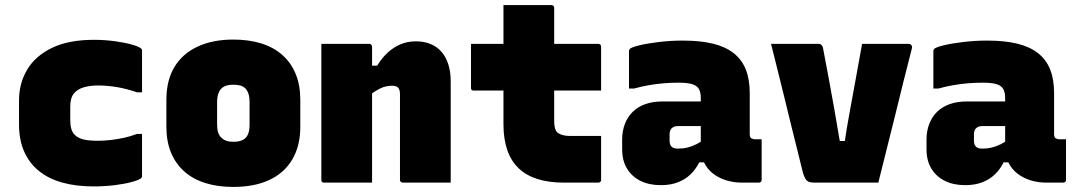

<svg xmlns="http://www.w3.org/2000/svg" viewBox="-20 -720 4240 757"><path d="M350 -563Q393 -563 433 -557.5Q473 -552 501 -544Q529 -536 537 -528Q539 -527 539.5 -524.5Q540 -522 540 -520Q540 -479 540 -438Q540 -397 540 -356H520Q480 -370 441.5 -376.5Q403 -383 366 -383Q336 -383 311 -376Q286 -369 271.5 -351.5Q257 -334 257 -300V-246Q257 -227 261 -212.5Q265 -198 275 -188Q287 -176 308 -170.5Q329 -165 366 -165Q391 -165 416.5 -168Q442 -171 468 -176.5Q494 -182 520 -192H540Q540 -151 540 -109.5Q540 -68 540 -26Q540 -24 539.5 -22Q539 -20 537 -18Q530 -11 501.5 -3Q473 5 433 10Q393 15 349 15Q280 15 226 0Q172 -15 134 -45.5Q96 -76 75.5 -122Q55 -168 55 -229V-324Q55 -392 87.5 -446Q120 -500 185.5 -531.5Q251 -563 350 -563Z M900 -564Q962 -564 1011 -548.5Q1060 -533 1094 -502.5Q1128 -472 1146 -428Q1164 -384 1164 -326V-220Q1164 -145 1132.5 -91.5Q1101 -38 1042 -10.5Q983 17 900 17Q838 17 789 1.5Q740 -14 706 -44.5Q672 -75 654 -119Q636 -163 636 -220V-326Q636 -403 667.5 -455.5Q699 -508 758.5 -536Q818 -564 900 -564ZM900 -386Q878 -386 864 -379Q850 -372 843 -356.5Q836 -341 836 -317V-229Q836 -211 840 -198Q844 -185 853 -177Q861 -169 872.5 -165Q884 -161 900 -161Q922 -161 936.5 -168Q951 -175 957.5 -190Q964 -205 964 -229V-317Q964 -336 960 -349Q956 -362 948 -371Q940 -379 928.5 -382.5Q917 -386 900 -386Z M1757 0Q1709 0 1662.5 0Q1616 0 1568 0Q1565 0 1562.5 -1.5Q1560 -3 1558.5 -5Q1557 -7 1557 -11Q1557 -67 1557 -123.5Q1557 -180 1557 -236.5Q1557 -293 1557 -349Q1557 -366 1550 -374Q1543 -382 1526 -382Q1515 -382 1502.5 -379.5Q1490 -377 1477.5 -370.5Q1465 -364 1451.5 -355Q1438 -346 1425 -332V-461H1467Q1486 -492 1509 -513Q1532 -534 1559.5 -545.5Q1587 -557 1620 -557Q1652 -557 1677.5 -546.5Q1703 -536 1720.5 -516Q1738 -496 1747.5 -466.5Q1757 -437 1757 -399Q1757 -347 1757 -297Q1757 -247 1757 -197.5Q1757 -148 1757 -98Q1757 -74 1757 -49.5Q1757 -25 1757 0ZM1447 0Q1420 0 1386 0Q1352 0 1318 0Q1284 0 1258 0Q1255 0 1253 -0.5Q1251 -1 1249.5 -2.5Q1248 -4 1247.5 -6Q1247 -8 1247 -11Q1247 -66 1247 -120.5Q1247 -175 1247 -230Q1247 -285 1247 -339.5Q1247 -394 1247 -449Q1247 -476 1247 -501Q1247 -526 1247 -547Q1276 -547 1310.5 -547Q1345 -547 1378.5 -547Q1412 -547 1436 -547Q1440 -547 1442 -545.5Q1444 -544 1445.5 -541.5Q1447 -539 1447 -535Q1447 -447 1447 -357.5Q1447 -268 1447 -178.5Q1447 -89 1447 0Z M1837 -547H2339Q2344 -547 2347 -544Q2350 -541 2350 -536Q2350 -513 2350 -481Q2350 -449 2350 -417.5Q2350 -386 2350 -363H1848Q1845 -363 1843 -363.5Q1841 -364 1839.5 -365.5Q1838 -367 1837.5 -369Q1837 -371 1837 -374Q1837 -397 1837 -428.5Q1837 -460 1837 -492Q1837 -524 1837 -547ZM2350 -184Q2350 -141 2350 -97.5Q2350 -54 2350 -11Q2350 -6 2347 -3Q2344 0 2339 0Q2336 0 2321.5 0Q2307 0 2285 0Q2263 0 2241.5 0Q2220 0 2203 0Q2144 0 2099.5 -14Q2055 -28 2025 -56.5Q1995 -85 1980 -128.5Q1965 -172 1965 -230Q1965 -277 1965 -324Q1965 -371 1965 -418Q1965 -465 1965 -512Q1965 -559 1965 -606Q1965 -629 1965 -653.5Q1965 -678 1965 -700Q2012 -700 2059.5 -700Q2107 -700 2154 -700Q2158 -700 2160 -698.5Q2162 -697 2163.5 -695Q2165 -693 2165 -689Q2165 -633 2165 -577Q2165 -521 2165 -465Q2165 -409 2165 -353.5Q2165 -298 2165 -242Q2165 -226 2168 -215Q2171 -204 2178 -197Q2186 -191 2198 -187.5Q2210 -184 2226 -184Q2243 -184 2260.5 -184Q2278 -184 2295.5 -184Q2313 -184 2330 -184Z M2936 -352Q2936 -332 2936 -312Q2936 -292 2936 -271.5Q2936 -251 2936 -230.5Q2936 -210 2936 -190Q2936 -184 2938.5 -179Q2941 -174 2947 -173Q2948 -172 2950 -171.5Q2952 -171 2955 -171Q2956 -171 2957 -171Q2958 -171 2960 -171H2983Q2983 -131 2983 -91Q2983 -51 2983 -11Q2983 -6 2980 -3Q2977 0 2972 0Q2967 0 2944.5 0Q2922 0 2905 0Q2873 0 2843.5 -9Q2814 -18 2791.5 -35.5Q2769 -53 2756 -79Q2743 -105 2743 -140Q2743 -173 2743 -206Q2743 -239 2743 -272Q2743 -283 2743 -293Q2743 -303 2743 -313.5Q2743 -324 2743 -334Q2743 -357 2735 -370Q2727 -383 2708 -388.5Q2689 -394 2654 -394Q2624 -394 2595 -391.5Q2566 -389 2537.5 -384Q2509 -379 2480 -371H2460Q2460 -408 2460 -444.5Q2460 -481 2460 -517Q2460 -521 2461 -523.5Q2462 -526 2463 -527Q2470 -534 2501.5 -541.5Q2533 -549 2578.5 -554.5Q2624 -560 2672 -560Q2741 -560 2790.5 -548Q2840 -536 2872.5 -510.5Q2905 -485 2920.5 -446Q2936 -407 2936 -352ZM2620 -166Q2620 -149 2628 -141.5Q2636 -134 2653 -134Q2673 -134 2691 -138.5Q2709 -143 2726 -151.5Q2743 -160 2760 -173L2769 -80H2737Q2723 -52 2702 -32Q2681 -12 2652 -1Q2623 10 2586 10Q2539 10 2505 -7Q2471 -24 2452 -55.5Q2433 -87 2433 -131V-170Q2433 -204 2444 -232Q2455 -260 2475 -279.5Q2495 -299 2524.5 -309.5Q2554 -320 2592 -320Q2630 -320 2664.5 -320Q2699 -320 2728.5 -320Q2758 -320 2780 -320Q2788 -320 2792 -310Q2796 -300 2797.5 -279Q2799 -258 2799 -223Q2775 -223 2751 -223Q2727 -223 2702.5 -223Q2678 -223 2654 -223Q2646 -223 2639.5 -221Q2633 -219 2628 -214Q2624 -210 2622 -204Q2620 -198 2620 -190Z M3208 -547Q3213 -547 3216 -545Q3219 -543 3221.5 -539.5Q3224 -536 3225 -530Q3236 -473 3247 -413.5Q3258 -354 3269 -292Q3280 -230 3291 -164H3311Q3317 -205 3324 -244.5Q3331 -284 3338 -322Q3345 -360 3352 -398Q3359 -436 3365.5 -472.5Q3372 -509 3379 -547Q3425 -547 3471 -547Q3517 -547 3562 -547Q3568 -547 3571 -544.5Q3574 -542 3575.5 -537.5Q3577 -533 3575 -528Q3558 -462 3541.5 -396Q3525 -330 3509 -264Q3493 -198 3476 -132Q3459 -66 3443 0Q3376 0 3310.5 0Q3245 0 3191 0Q3178 0 3169.5 -3Q3161 -6 3155.5 -15Q3150 -24 3145 -42Q3134 -87 3122 -135Q3110 -183 3097.5 -233.5Q3085 -284 3072.5 -336Q3060 -388 3046.5 -441Q3033 -494 3020 -547Q3067 -547 3114 -547Q3161 -547 3208 -547Z M4136 -352Q4136 -332 4136 -312Q4136 -292 4136 -271.5Q4136 -251 4136 -230.5Q4136 -210 4136 -190Q4136 -184 4138.5 -179Q4141 -174 4147 -173Q4148 -172 4150 -171.5Q4152 -171 4155 -171Q4156 -171 4157 -171Q4158 -171 4160 -171H4183Q4183 -131 4183 -91Q4183 -51 4183 -11Q4183 -6 4180 -3Q4177 0 4172 0Q4167 0 4144.5 0Q4122 0 4105 0Q4073 0 4043.5 -9Q4014 -18 3991.5 -35.5Q3969 -53 3956 -79Q3943 -105 3943 -140Q3943 -173 3943 -206Q3943 -239 3943 -272Q3943 -283 3943 -293Q3943 -303 3943 -313.5Q3943 -324 3943 -334Q3943 -357 3935 -370Q3927 -383 3908 -388.5Q3889 -394 3854 -394Q3824 -394 3795 -391.5Q3766 -389 3737.5 -384Q3709 -379 3680 -371H3660Q3660 -408 3660 -444.5Q3660 -481 3660 -517Q3660 -521 3661 -523.5Q3662 -526 3663 -527Q3670 -534 3701.5 -541.5Q3733 -549 3778.5 -554.5Q3824 -560 3872 -560Q3941 -560 3990.5 -548Q4040 -536 4072.5 -510.5Q4105 -485 4120.5 -446Q4136 -407 4136 -352ZM3820 -166Q3820 -149 3828 -141.5Q3836 -134 3853 -134Q3873 -134 3891 -138.5Q3909 -143 3926 -151.5Q3943 -160 3960 -173L3969 -80H3937Q3923 -52 3902 -32Q3881 -12 3852 -1Q3823 10 3786 10Q3739 10 3705 -7Q3671 -24 3652 -55.5Q3633 -87 3633 -131V-170Q3633 -204 3644 -232Q3655 -260 3675 -279.5Q3695 -299 3724.5 -309.5Q3754 -320 3792 -320Q3830 -320 3864.5 -320Q3899 -320 3928.5 -320Q3958 -320 3980 -320Q3988 -320 3992 -310Q3996 -300 3997.5 -279Q3999 -258 3999 -223Q3975 -223 3951 -223Q3927 -223 3902.5 -223Q3878 -223 3854 -223Q3846 -223 3839.5 -221Q3833 -219 3828 -214Q3824 -210 3822 -204Q3820 -198 3820 -190Z"/></svg>

Font: Recursive Monospace Black
Style: Regular
Weight: 900
Version: Version 1.047